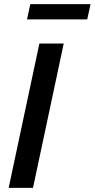

<svg xmlns="http://www.w3.org/2000/svg" viewBox="-20 -911 459 931"><path d="M22 0 171 -700H289L140 0ZM419 -891 403 -817H111L127 -891Z"/></svg>

Font: Red Hat Text Medium
Style: Italic
Weight: 500
Italic angle: -12°
Designer: Pentagram / MCKL
Foundry: Pentagram / MCKL
Version: Version 1.003; Red Hat Text Medium Italic